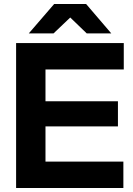

<svg xmlns="http://www.w3.org/2000/svg" viewBox="-20 -934 663 954"><path d="M60 0H593V-131H206V-306H566V-431H206V-589H595V-720H60ZM123 -768H246L329 -847L411 -768H533L408 -914H249Z"/></svg>

Font: Aspekta 650
Style: Regular
Weight: 650
Designer: Ivo Dolenc
Version: Version 2.000